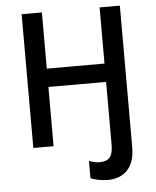

<svg xmlns="http://www.w3.org/2000/svg" viewBox="-60 -750 815 1001"><g transform="rotate(-5 348.0 -250.0)"><path d="M499 18C499 79 480 104 429 104C409 104 391 100 374 92V183C397 193 432 200 463 200C554 200 605 142 605 42V-700H499V-406H197V-700H91V0H197V-310H499Z"/></g></svg>

Font: Fixel Text Medium
Style: Regular
Weight: 500
Width: 4
Designer: AlfaBravo + MacPaw
Foundry: Kyrylo Tkachov, Marchela Mozhyna, Serhii Makarenko, Maria Weinstein, Zakhar Kryvoshyya
Version: Version 1.211